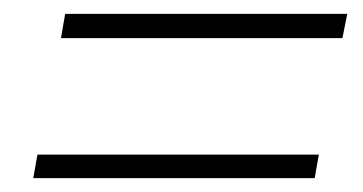

<svg xmlns="http://www.w3.org/2000/svg" viewBox="-20 -460 524 277"><path d="M481 -440 474 -405H68L74 -440ZM440 -237 434 -203H28L34 -237Z"/></svg>

Font: Gontserrat ExtraLight
Style: Italic
Weight: 275
Italic angle: -11.3°
Designer: Julieta Ulanovsky
Foundry: Julieta Ulanovsky
Version: Version 6.001